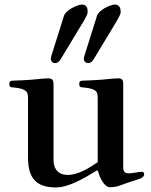

<svg xmlns="http://www.w3.org/2000/svg" viewBox="-20 -812 665 843"><path d="M203 -554C203 -543 211 -535 222 -535C234 -535 241 -543 247 -553L349 -722C358 -738 365 -751 365 -760C365 -774 361 -792 341 -792C320 -792 269 -768 261 -743L205 -565C204 -562 203 -556 203 -554ZM348 -554C348 -543 356 -535 367 -535C379 -535 386 -543 392 -553L494 -722C503 -738 510 -751 510 -760C510 -774 505 -792 485 -792C464 -792 414 -768 406 -743L350 -565C349 -562 348 -556 348 -554ZM21 -442C21 -429 27 -429 38 -428C52 -427 73 -424 85 -418C97 -412 103 -404 103 -383V-122C103 -40 130 11 225 11C282 11 349 -29 406 -64L410 -62C418 -31 438 10 463 10C478 10 496 7 508 2C529 -6 554 -15 582 -23C604 -29 613 -38 613 -46C613 -52 610 -58 604 -58C597 -58 587 -56 574 -54C564 -52 550 -51 544 -51C529 -51 521 -59 521 -76V-440C521 -454 521 -468 500 -468C484 -468 456 -465 424 -462C399 -460 358 -458 344 -458C331 -458 328 -454 328 -442C328 -429 334 -429 345 -428C359 -427 380 -424 392 -418C404 -412 409 -404 409 -383V-100C372 -75 324 -44 278 -44C226 -44 215 -82 215 -109V-440C215 -454 214 -468 193 -468C177 -468 150 -465 118 -462C93 -460 52 -458 38 -458C25 -458 21 -454 21 -442Z"/></svg>

Font: Monomakh Unicode
Style: Regular
Weight: 400
Version: Version 1.2